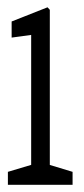

<svg xmlns="http://www.w3.org/2000/svg" viewBox="-20 -890 228 523"><path d="M1.5 -386.7V-421.9L68.4 -441.9H111.8L177.7 -421.9V-386.7ZM64.9 -386.7V-794.9L11.7 -787.6V-831.5L109.4 -870.1L115.7 -863.3V-386.7Z"/></svg>

Font: Scarab Serif
Style: Condensed
Weight: 400
Designer: John Roberts
Foundry: Scarab
Version: 1.0